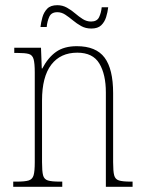

<svg xmlns="http://www.w3.org/2000/svg" viewBox="-20 -720 556 740"><path d="M31 0V-20H44Q76 -20 90.5 -24.5Q105 -29 109.5 -44.5Q114 -60 114 -95V-441Q114 -476 109.5 -492Q105 -508 91 -512Q77 -516 47 -516H35V-536H138L141 -456H143Q165 -498 196 -520Q227 -542 276 -542Q350 -542 383 -498Q416 -454 416 -361V-95Q416 -60 420 -44.5Q424 -29 438.5 -24.5Q453 -20 484 -20H491V0H388V-364Q388 -433 363 -475Q338 -517 278 -517Q213 -517 177.5 -470.5Q142 -424 142 -333V-95Q142 -60 146 -44.5Q150 -29 164.5 -24.5Q179 -20 211 -20H220V0ZM332 -610Q310 -610 293 -619.5Q276 -629 261 -641.5Q246 -654 231.5 -663.5Q217 -673 201 -673Q178 -673 170 -655.5Q162 -638 160 -616H136Q138 -634 143.5 -653.5Q149 -673 162 -686.5Q175 -700 201 -700Q221 -700 238 -690.5Q255 -681 269.5 -668.5Q284 -656 299 -646.5Q314 -637 331 -637Q354 -637 362 -654Q370 -671 372 -692H397Q395 -673 389 -654Q383 -635 370 -622.5Q357 -610 332 -610Z"/></svg>

Font: Noto Serif Ethiopic Condensed Thin
Style: Regular
Weight: 100
Width: 3
Designer: Monotype Design Team
Foundry: Monotype Imaging Inc.
Version: Version 2.102; ttfautohint (v1.8.4.7-5d5b)